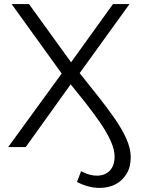

<svg xmlns="http://www.w3.org/2000/svg" viewBox="-20 -720 691 940"><path d="M468 200Q440 200 412 192.5Q384 185 357 171L377 118Q417 140 454 140Q494 140 517.5 115.5Q541 91 541 46Q541 12 521.5 -31Q502 -74 469 -121.5Q436 -169 396 -220Q361 -263 326 -307L106 0H20L282 -360L37 -700H122L328 -415L533 -700H614L370 -362Q415 -306 456 -254Q503 -195 540 -142Q577 -89 598.5 -41Q620 7 620 49Q620 97 600 130.5Q580 164 546 182Q512 200 468 200Z"/></svg>

Font: Modern
Style: Small
Weight: 400
Designer: Julieta Ulanovsky
Foundry: Julieta Ulanovsky
Version: Version 8.000